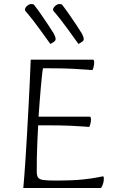

<svg xmlns="http://www.w3.org/2000/svg" viewBox="-20 -936 591 956"><path d="M96 0Q98 -19 101 -58.5Q104 -98 107.5 -151.5Q111 -205 114.5 -267Q118 -329 121.5 -394Q125 -459 128 -522Q131 -585 133 -639H444Q446 -639 447.5 -635Q449 -631 449 -625Q449 -614 445.5 -600.5Q442 -587 439 -587Q438 -587 414 -589Q390 -591 343.5 -593.5Q297 -596 226 -596H194Q191 -580 188.5 -554.5Q186 -529 183 -497.5Q180 -466 177.5 -430Q175 -394 172 -355H428Q430 -355 431.5 -351Q433 -347 433 -341Q433 -330 429.5 -317Q426 -304 423 -304Q421 -304 397.5 -306Q374 -308 327.5 -310Q281 -312 210 -312H170Q168 -270 166 -230Q164 -190 163.5 -153Q163 -116 163 -82Q163 -63 169 -53Q175 -43 194.5 -40Q214 -37 252 -37Q343 -37 393.5 -42.5Q444 -48 466.5 -53Q489 -58 492 -58Q496 -58 496.5 -54Q497 -50 497 -44Q497 -35 494 -24.5Q491 -14 487.5 -7Q484 0 480 0ZM371 -717Q370 -718 356 -737.5Q342 -757 322.5 -784Q303 -811 284.5 -835Q266 -859 257 -869Q253 -873 248.5 -878.5Q244 -884 244 -888Q244 -894 249 -900.5Q254 -907 261.5 -911.5Q269 -916 274 -916Q282 -916 285 -915Q288 -914 291 -910Q306 -891 324 -865Q342 -839 359 -813.5Q376 -788 387 -770Q390 -765 393.5 -756.5Q397 -748 397 -741Q397 -733 385 -725.5Q373 -718 371 -717ZM231 -717Q230 -718 216 -737.5Q202 -757 182.5 -784Q163 -811 144.5 -835Q126 -859 117 -869Q113 -873 108.5 -878.5Q104 -884 104 -888Q104 -894 109 -900.5Q114 -907 121.5 -911.5Q129 -916 134 -916Q142 -916 145 -915Q148 -914 151 -910Q166 -891 184 -865Q202 -839 219 -813.5Q236 -788 247 -770Q250 -765 253.5 -756.5Q257 -748 257 -741Q257 -733 245 -725.5Q233 -718 231 -717Z"/></svg>

Font: Briem Hand Thin
Style: Regular
Weight: 100
Designer: Gunnlaugur SE Briem, Eben Sorkin
Foundry: Sorkin Type Co.
Version: Version 1.003